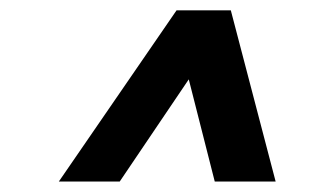

<svg xmlns="http://www.w3.org/2000/svg" viewBox="-20 -698 640 368"><path d="M391.6 -350.1 341.8 -545.9 209.5 -350.1H92.8L318.4 -678.2H422.4L508.3 -350.1Z"/></svg>

Font: XB Zar
Style: Bold Italic
Weight: 700
Italic angle: -12°
Designer: Behnam
Foundry: Irmug
Version: Version 8.005 2009